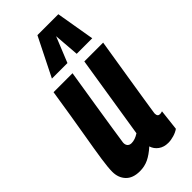

<svg xmlns="http://www.w3.org/2000/svg" viewBox="-251 -844 909 909"><g transform="rotate(-45 203.0 -389.5)"><path d="M99 10Q52 10 28 -15.5Q4 -41 4 -81Q4 -108 11.5 -159.5Q19 -211 35 -303.5Q51 -396 74 -544H201Q183 -431 171 -356.5Q159 -282 151.5 -232.5Q144 -183 138 -143Q137 -129 144 -120.5Q151 -112 165 -112Q188 -112 214 -129L280 -544H406Q387 -427 375 -351.5Q363 -276 356 -232.5Q349 -189 346 -168.5Q343 -148 342 -142Q341 -136 341 -134Q341 -114 357 -114Q364 -114 373 -117L361 -12Q347 -2 327 4Q307 10 289 10Q260 10 240 -4.5Q220 -19 213 -42Q183 -15 156.5 -2.5Q130 10 99 10ZM114 -595 211 -789H351L384 -595H280L270 -723L218 -595Z"/></g></svg>

Font: Georama Condensed
Style: Bold Italic
Weight: 700
Width: 3
Italic angle: -9°
Designer: Jean-Baptiste Levee
Foundry: Production Type
Version: Version 1.000